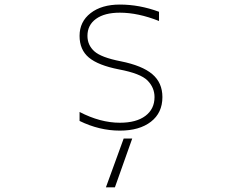

<svg xmlns="http://www.w3.org/2000/svg" viewBox="-20 -555 1040 833"><path d="M516.6 45.9H553.7L478.5 257.8H439.5ZM500 -535.2Q585 -535.2 669.9 -503.9V-463.9Q579.1 -500 500 -500Q433.6 -500 396.5 -473.1Q359.4 -446.3 359.4 -399.4Q359.4 -359.4 389.2 -332.5Q418.9 -305.7 503.9 -289.1Q596.7 -270.5 640.6 -233.4Q684.6 -196.3 684.6 -133.8Q684.6 -65.4 634.8 -26.9Q585 11.7 500 11.7Q411.1 11.7 325.2 -30.3V-69.3Q415 -22.5 500 -22.5Q571.3 -22.5 610.8 -52.2Q650.4 -82 650.4 -133.8Q650.4 -174.8 620.1 -205.6Q589.8 -236.3 496.1 -253.9Q406.2 -271.5 365.7 -305.2Q325.2 -338.9 325.2 -399.4Q325.2 -460.9 373 -498Q420.9 -535.2 500 -535.2Z"/></svg>

Font: GenEi Gothic M ExtraLight
Style: Regular
Weight: 200
Designer: o_tamon (Modified); [Source Han Sans]
Ryoko NISHIZUKA  (kana & ideographs); Paul D. Hunt (Latin, Greek & Cyrillic); Wenl
Version: Version 1.1a;Original Version 1.004